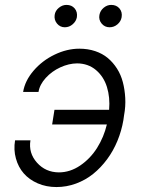

<svg xmlns="http://www.w3.org/2000/svg" viewBox="-20 -750 578 780"><path d="M293 -492.5Q259.6 -492.2 225.1 -476.4Q190.7 -460.6 166 -433.6Q141.3 -406.6 136.4 -376.4H73.9Q81.3 -421.9 116.3 -462.7Q151.3 -503.6 201.5 -527.9Q251.8 -552.2 302.6 -552.2Q337 -552.2 366.7 -542.3Q396.3 -532.3 417.8 -514.4Q439.3 -496.4 455.3 -471.4Q471.2 -446.4 479 -416.4Q486.9 -386.4 488.8 -352.1Q490.8 -317.8 484 -281.6L481.2 -261.7Q473.7 -218 457 -177.6Q440.3 -137.1 415.1 -103Q389.9 -68.9 358.7 -43.7Q327.4 -18.5 288.9 -4.3Q250.4 9.9 209.2 9.9Q168 9.9 133.3 -5.1Q98.7 -20.2 76.5 -45.6Q54.3 -71 44.6 -106.2Q34.8 -141.3 41.2 -180H103.7Q95.2 -128.6 130.1 -89.3Q165.1 -50.1 219.1 -49.7Q264.6 -49.7 305.8 -77.6Q346.9 -105.5 374.5 -149.3Q402 -193.2 414.1 -244.3H191.8L201.3 -304H423.3Q427.6 -354.4 414.4 -396.7Q401.3 -438.9 369.7 -465.6Q338.1 -492.2 293 -492.5ZM425.1 -639.2Q405.5 -639.2 392.9 -654.3Q380.3 -669.4 383.9 -689.3Q387.1 -706.7 401.1 -718.4Q415.1 -730.1 431.8 -730.1Q453.1 -730.1 465.4 -715.6Q477.6 -701 474.1 -680Q471.2 -663 457.2 -651.1Q443.2 -639.2 425.1 -639.2ZM243.3 -639.2Q224.1 -639.2 211.6 -654.3Q199.2 -669.4 202.1 -689.3Q204.5 -706.3 218.9 -718.2Q233.3 -730.1 250 -730.1Q271.3 -730.1 283.4 -715.7Q295.5 -701.3 292.3 -680Q289.4 -663.7 275.4 -651.5Q261.4 -639.2 243.3 -639.2Z"/></svg>

Font: Karasuma Gothic
Style: Light Italic
Weight: 300
Italic angle: 9.39998°
Designer: Rasmus Andersson / Ryoko Nishizuka
Foundry: rsms
Version: Version 1.00